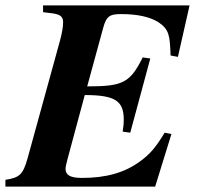

<svg xmlns="http://www.w3.org/2000/svg" viewBox="-55 -689 742 709"><path d="M645 -669H104V-644L137 -640C168 -636 178 -627 178 -607C178 -592 175 -570 166 -537L47 -105C30 -44 17 -33 -35 -25V0H518L578 -194L553 -199C519 -143 499 -120 462 -93C405 -51 336 -32 248 -32C205 -32 187 -42 187 -66C187 -73 190 -84 195 -104L258 -338C371 -338 402 -316 402 -247C402 -233 401 -222 398 -203L426 -199L500 -473L472 -477C425 -383 399 -370 267 -370L326 -586C338 -631 352 -637 393 -637C454 -637 500 -626 530 -607C571 -580 572 -555 575 -484L602 -479Z"/></svg>

Font: XITS
Style: Bold Italic
Weight: 700
Italic angle: -16.33°
Designer: MicroPress Inc., with final additions and corrections provided by Coen Hoffman, Elsevier (retired)
Version: Version 1.105